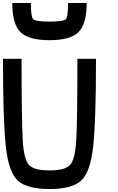

<svg xmlns="http://www.w3.org/2000/svg" viewBox="-20 -1270 790 1290"><path d="M500 -875H625Q625 -453.1 605.5 -281.2Q585.9 -109.4 523.4 -54.7Q460.9 0 312.5 0Q164.1 0 101.6 -54.7Q39.1 -109.4 19.5 -281.2Q0 -453.1 0 -875H125Q125 -460.9 132.8 -328.1Q140.6 -195.3 175.8 -160.2Q210.9 -125 312.5 -125Q414.1 -125 449.2 -160.2Q484.4 -195.3 492.2 -328.1Q500 -460.9 500 -875ZM62.5 -1250H187.5Q187.5 -1156.2 203.1 -1140.6Q218.8 -1125 312.5 -1125Q406.2 -1125 421.9 -1140.6Q437.5 -1156.2 437.5 -1250H562.5Q562.5 -1109.4 507.8 -1054.7Q453.1 -1000 312.5 -1000Q171.9 -1000 117.2 -1054.7Q62.5 -1109.4 62.5 -1250Z"/></svg>

Font: CraftyPE
Style: Regular
Weight: 400
Designer: Erek Butcher
Foundry: Haunted Coop
Version: Version 0.018;April 4, 2024;FontCreator 15.0.0.2962 64-bit